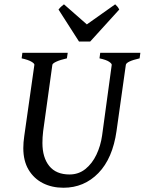

<svg xmlns="http://www.w3.org/2000/svg" viewBox="-20 -862 676 897"><path d="M635.7 -615.2 632.3 -589.4Q570.3 -575.2 567.9 -559.1L524.4 -250Q506.3 -122.1 439.7 -53.5Q373 15.1 276.4 15.1Q222.7 15.1 180.4 -6.3Q138.2 -27.8 113.5 -69.1Q88.9 -110.4 88.9 -169.9Q88.9 -196.3 93.3 -226.1L140.6 -559.1Q141.6 -564.9 127 -573.7Q112.3 -582.5 81.1 -589.4L84.5 -615.2H296.4L292.5 -589.4Q261.7 -582.5 243.7 -574.2Q225.6 -565.9 224.6 -559.1L181.6 -249Q179.7 -234.9 179 -220.7Q178.2 -206.5 178.2 -193.8Q178.2 -126 210.2 -86.4Q242.2 -46.9 304.7 -46.9Q347.2 -46.9 378.9 -72.3Q410.6 -97.7 430.4 -139.2Q450.2 -180.7 457 -229L502 -559.1Q502.4 -564.9 489.5 -573.7Q476.6 -582.5 444.8 -589.4L448.2 -615.2ZM537.1 -817.4 401.4 -668H349.1L253.4 -817.4Q260.3 -826.2 265.9 -831.1Q271.5 -835.9 278.8 -841.8L385.7 -748L518.1 -841.8Q523.9 -836.4 528.3 -831.3Q532.7 -826.2 537.1 -817.4Z"/></svg>

Font: Gentium Book Plus
Style: Italic
Weight: 400
Italic angle: -8°
Designer: Victor Gaultney, Annie Olsen, Iska Routamaa, Becca Hirsbrunner
Foundry: SIL International
Version: Version 6.101